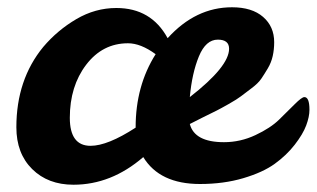

<svg xmlns="http://www.w3.org/2000/svg" viewBox="-20 -500 871 528"><path d="M596 -109Q641 -109 682.5 -128.5Q724 -148 747.5 -171Q771 -194 790.5 -213.5Q810 -233 817 -233Q831 -233 831 -198Q831 -179 822 -155Q813 -131 790.5 -102Q768 -73 735.5 -49.5Q703 -26 649 -10Q595 6 530 6Q419 6 374 -68Q286 8 182 8Q112 8 68.5 -35Q25 -78 25 -150Q25 -281 99 -371Q138 -417 190 -447.5Q242 -478 300 -478Q396 -478 441 -395Q518 -480 618 -480Q673 -480 703.5 -453.5Q734 -427 734 -384Q734 -364 730 -346Q726 -328 716.5 -312Q707 -296 698.5 -283.5Q690 -271 672 -257.5Q654 -244 643 -235.5Q632 -227 609 -214Q586 -201 575 -195.5Q564 -190 537.5 -177Q511 -164 502 -159Q515 -109 596 -109ZM229 -99Q276 -99 353 -149V-150Q353 -264 408 -351Q367 -381 332 -381Q262 -381 217 -322Q172 -263 172 -176Q172 -99 229 -99ZM579 -391Q546 -391 527 -345Q508 -299 502 -233Q610 -317 610 -366Q610 -391 579 -391Z"/></svg>

Font: LeckerliOne
Style: Regular
Weight: 400
Designer: Gesine Todt
Foundry: Gesine Todt
Version: Version 1.000